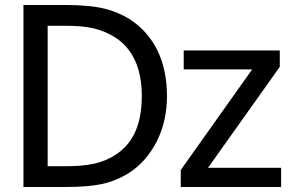

<svg xmlns="http://www.w3.org/2000/svg" viewBox="-20 -747 1163 767"><path d="M647 -362.8C647 -502.9 595.2 -606.4 499.5 -669.4C469.7 -688.5 435.5 -703.1 396 -712.9C356.4 -722.2 304.2 -727.1 239.3 -727.1H73.7V0H241.2C302.2 0 351.1 -3.9 388.7 -12.2C426.3 -20.5 462.9 -35.6 498.5 -58.1C544.4 -88.9 580.6 -130.9 607.4 -184.6C633.8 -237.8 647 -297.4 647 -362.8ZM546.4 -364.3C546.4 -252.4 513.2 -176.8 445.3 -131.3C394 -95.7 334 -83 244.1 -83H170.4V-644H244.1C287.6 -644 323.7 -640.6 353.5 -633.8C382.8 -627 410.2 -615.7 436 -600.1C508.8 -555.7 546.4 -475.6 546.4 -364.3ZM1103 -76.7H811L1097.7 -480V-545.4H713.9V-469.7H987.3L702.1 -67.9V0H1103Z"/></svg>

Font: SG Kara
Style: Regular
Weight: 400
Designer: Damoon Khanjanzadeh
Version: Version 1.000